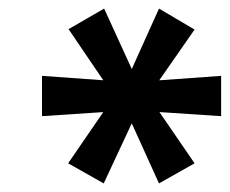

<svg xmlns="http://www.w3.org/2000/svg" viewBox="-20 -739 536 448"><path d="M222 -311 139 -358 233 -495 245 -479 78 -468V-562L245 -550L233 -534L140 -671L223 -719L292 -568H283L351 -719L434 -670L340 -535L329 -550L496 -562V-468L329 -479L340 -495L434 -358L351 -311L283 -461H292Z"/></svg>

Font: Nunito Sans 10pt SemiExpanded
Style: Bold Italic
Weight: 700
Width: 6
Italic angle: -9°
Designer: Vernon Adams
Foundry: Vernon Adams
Version: Version 3.101;gftools[0.9.27]